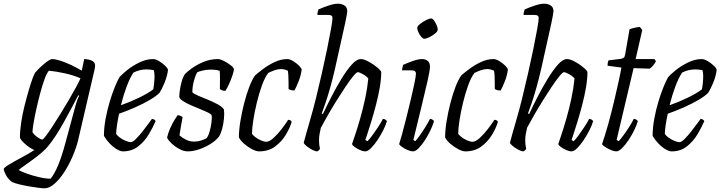

<svg xmlns="http://www.w3.org/2000/svg" viewBox="-81 -820 3902 1040"><path d="M160 200Q148 200 125.5 197Q103 194 76.5 189.5Q50 185 25 179Q0 173 -16 166Q-39 148 -49.5 127Q-60 106 -61 95Q-58 87 -31.5 71Q-5 55 32.5 35Q70 15 105 -7Q77 -20 53.5 -41.5Q30 -63 27 -75Q27 -113 34 -158.5Q41 -204 52.5 -249.5Q64 -295 75.5 -334Q87 -373 96.5 -398Q106 -423 110 -427Q117 -436 135 -453.5Q153 -471 172.5 -485.5Q192 -500 202 -500Q218 -500 245 -491.5Q272 -483 303 -468.5Q334 -454 362 -437L375 -500Q384 -500 398 -497.5Q412 -495 423 -487.5Q434 -480 434 -465Q434 -462 433.5 -455.5Q433 -449 430 -438L342 -60Q332 -19 312.5 26.5Q293 72 267.5 111.5Q242 151 214 175.5Q186 200 160 200ZM148 -64Q152 -64 166.5 -82.5Q181 -101 201.5 -132.5Q222 -164 245 -201Q268 -238 290 -275.5Q312 -313 329.5 -345Q347 -377 355 -396Q315 -413 270 -423Q225 -433 184 -437Q172 -424 160 -390.5Q148 -357 136.5 -314Q125 -271 115.5 -228Q106 -185 100.5 -151.5Q95 -118 95 -104Q103 -90 121.5 -77Q140 -64 148 -64ZM193 148Q215 121 234.5 73.5Q254 26 272 -41L324 -233Q338 -286 348 -301L343 -304Q304 -229 263 -155Q222 -81 181 -30Q168 -13 145 6.5Q122 26 97.5 44Q73 62 51.5 77Q30 92 20 101Q33 109 63.5 120Q94 131 130 139.5Q166 148 193 148Z M585 0Q571 0 551 -12Q531 -24 512.5 -43.5Q494 -63 482 -84Q482 -128 491 -176.5Q500 -225 513.5 -270Q527 -315 541.5 -350Q556 -385 566 -402Q579 -417 607.5 -440Q636 -463 673.5 -481.5Q711 -500 748 -500Q762 -500 780.5 -489Q799 -478 813.5 -464Q828 -450 829 -441Q825 -408 810.5 -372.5Q796 -337 783 -317Q765 -299 730 -278.5Q695 -258 651 -238.5Q607 -219 564 -204Q550 -139 548 -95Q554 -85 568.5 -74.5Q583 -64 600 -57Q617 -50 628 -50Q638 -50 655.5 -67.5Q673 -85 691.5 -108.5Q710 -132 724 -151.5Q738 -171 742 -176Q756 -175 762 -164Q748 -131 725 -92.5Q702 -54 667.5 -27Q633 0 585 0ZM574 -250Q623 -267 672.5 -291Q722 -315 749 -336Q750 -342 752 -353Q754 -364 754 -371Q756 -391 756 -408.5Q756 -426 752 -440Q742 -442 732 -443Q722 -444 713 -444Q693 -444 675.5 -439.5Q658 -435 642 -427Q623 -399 605 -351Q587 -303 574 -250Z M936 0Q914 0 889.5 -13.5Q865 -27 846.5 -45Q828 -63 824 -75Q830 -101 841 -125.5Q852 -150 863.5 -169Q875 -188 881 -196Q898 -195 908 -185Q905 -168 900 -140.5Q895 -113 891 -87Q905 -74 926 -63.5Q947 -53 970 -53Q990 -53 1007 -58.5Q1024 -64 1036 -70Q1046 -79 1053.5 -104.5Q1061 -130 1064.5 -156.5Q1068 -183 1065 -196Q1063 -202 1045.5 -210.5Q1028 -219 1003 -229Q978 -239 953 -250Q928 -261 910.5 -272.5Q893 -284 890 -295Q890 -306 893 -329.5Q896 -353 903 -378Q910 -403 921 -419Q931 -430 957.5 -449.5Q984 -469 1021 -484.5Q1058 -500 1100 -500Q1112 -500 1132.5 -489.5Q1153 -479 1169.5 -466Q1186 -453 1186 -444Q1186 -436 1178.5 -413Q1171 -390 1160 -365.5Q1149 -341 1140 -328Q1129 -328 1121.5 -331Q1114 -334 1110 -338Q1110 -361 1110.5 -390Q1111 -419 1109 -436Q1100 -440 1087 -441.5Q1074 -443 1062 -443Q1036 -443 1015 -437.5Q994 -432 988 -429Q978 -414 969.5 -382.5Q961 -351 961 -320Q970 -311 994 -301Q1018 -291 1046 -279.5Q1074 -268 1098 -255Q1122 -242 1132 -227Q1135 -205 1132 -176Q1129 -147 1122 -121Q1115 -95 1105 -80Q1089 -59 1059.5 -40.5Q1030 -22 997 -11Q964 0 936 0Z M1322 0Q1307 0 1284 -12Q1261 -24 1241 -41.5Q1221 -59 1213 -76Q1213 -114 1221 -163Q1229 -212 1241.5 -261Q1254 -310 1269.5 -350Q1285 -390 1301 -412Q1317 -426 1345 -447Q1373 -468 1407 -484Q1441 -500 1475 -500Q1489 -500 1507 -489Q1525 -478 1538.5 -464.5Q1552 -451 1553 -443Q1549 -411 1536.5 -379.5Q1524 -348 1514 -330Q1503 -330 1495 -332Q1487 -334 1482 -338Q1482 -351 1482 -370.5Q1482 -390 1481 -408.5Q1480 -427 1478 -437Q1468 -442 1458 -444Q1448 -446 1441 -446Q1425 -446 1406.5 -439.5Q1388 -433 1372 -425Q1353 -400 1337.5 -356.5Q1322 -313 1310 -263.5Q1298 -214 1291 -169Q1284 -124 1284 -95Q1298 -77 1322.5 -64.5Q1347 -52 1361 -52Q1378 -52 1400.5 -72.5Q1423 -93 1444.5 -121Q1466 -149 1480 -171Q1494 -171 1499 -160Q1489 -126 1466.5 -89Q1444 -52 1408.5 -26Q1373 0 1322 0Z M1637 0Q1627 0 1610.5 -8.5Q1594 -17 1580.5 -28Q1567 -39 1564 -46Q1568 -62 1576 -90.5Q1584 -119 1594 -153.5Q1604 -188 1613.5 -222.5Q1623 -257 1630 -286Q1646 -351 1662 -421.5Q1678 -492 1691 -555Q1704 -618 1712 -663.5Q1720 -709 1720 -723Q1720 -739 1699 -739H1638Q1638 -746 1640 -755Q1642 -764 1644 -769Q1669 -780 1699 -790Q1729 -800 1750 -800Q1769 -800 1784.5 -790.5Q1800 -781 1800 -759Q1800 -754 1797 -737Q1794 -720 1788 -692L1733 -445Q1721 -393 1707.5 -345Q1694 -297 1681.5 -260.5Q1669 -224 1662 -206L1668 -202Q1688 -245 1714.5 -296.5Q1741 -348 1769.5 -394.5Q1798 -441 1824.5 -470.5Q1851 -500 1873 -500Q1887 -500 1905 -491.5Q1923 -483 1940.5 -471Q1958 -459 1970.5 -447.5Q1983 -436 1984 -430Q1984 -392 1976 -345.5Q1968 -299 1955.5 -251.5Q1943 -204 1930.5 -163Q1918 -122 1909 -95Q1900 -68 1898 -62L1909 -55Q1919 -64 1934.5 -85Q1950 -106 1966.5 -131Q1983 -156 1993 -176Q2001 -176 2006.5 -172Q2012 -168 2015 -164Q2009 -143 1995 -115Q1981 -87 1963.5 -61Q1946 -35 1928.5 -17.5Q1911 0 1897 0Q1886 0 1870 -7Q1854 -14 1841 -23Q1828 -32 1826 -40Q1830 -52 1842.5 -89Q1855 -126 1870 -178Q1885 -230 1897 -286.5Q1909 -343 1914 -395Q1903 -408 1884 -418.5Q1865 -429 1857 -429Q1850 -429 1832 -407Q1814 -385 1790.5 -350Q1767 -315 1741.5 -274Q1716 -233 1694 -194.5Q1672 -156 1657 -128Q1653 -111 1650 -94.5Q1647 -78 1647 -59Q1647 -37 1652 -14Q1651 -11 1647 -7Q1643 -3 1637 0Z M2156 0Q2145 0 2128 -7Q2111 -14 2097.5 -23.5Q2084 -33 2081 -39Q2087 -57 2098 -97.5Q2109 -138 2121.5 -188Q2134 -238 2145.5 -286.5Q2157 -335 2164.5 -372Q2172 -409 2172 -421Q2172 -439 2148 -439H2097Q2097 -446 2099 -455Q2101 -464 2103 -469Q2128 -480 2156.5 -490Q2185 -500 2205 -500Q2224 -500 2236 -490Q2248 -480 2248 -458Q2248 -440 2235 -382Q2222 -324 2201.5 -240.5Q2181 -157 2158 -62L2168 -55Q2177 -64 2192 -85Q2207 -106 2222.5 -131Q2238 -156 2248 -176Q2256 -176 2261.5 -172Q2267 -168 2270 -164Q2264 -143 2251 -115Q2238 -87 2221 -61Q2204 -35 2187 -17.5Q2170 0 2156 0ZM2217 -610Q2210 -610 2201 -620.5Q2192 -631 2185.5 -645Q2179 -659 2179 -669Q2179 -678 2194 -690Q2209 -702 2227 -711Q2245 -720 2254 -720Q2262 -720 2270 -709Q2278 -698 2284 -684Q2290 -670 2290 -660Q2290 -650 2276 -638.5Q2262 -627 2244.5 -618.5Q2227 -610 2217 -610Z M2439 0Q2424 0 2401 -12Q2378 -24 2358 -41.5Q2338 -59 2330 -76Q2330 -114 2338 -163Q2346 -212 2358.5 -261Q2371 -310 2386.5 -350Q2402 -390 2418 -412Q2434 -426 2462 -447Q2490 -468 2524 -484Q2558 -500 2592 -500Q2606 -500 2624 -489Q2642 -478 2655.5 -464.5Q2669 -451 2670 -443Q2666 -411 2653.5 -379.5Q2641 -348 2631 -330Q2620 -330 2612 -332Q2604 -334 2599 -338Q2599 -351 2599 -370.5Q2599 -390 2598 -408.5Q2597 -427 2595 -437Q2585 -442 2575 -444Q2565 -446 2558 -446Q2542 -446 2523.5 -439.5Q2505 -433 2489 -425Q2470 -400 2454.5 -356.5Q2439 -313 2427 -263.5Q2415 -214 2408 -169Q2401 -124 2401 -95Q2415 -77 2439.5 -64.5Q2464 -52 2478 -52Q2495 -52 2517.5 -72.5Q2540 -93 2561.5 -121Q2583 -149 2597 -171Q2611 -171 2616 -160Q2606 -126 2583.5 -89Q2561 -52 2525.5 -26Q2490 0 2439 0Z M2754 0Q2744 0 2727.5 -8.5Q2711 -17 2697.5 -28Q2684 -39 2681 -46Q2685 -62 2693 -90.5Q2701 -119 2711 -153.5Q2721 -188 2730.5 -222.5Q2740 -257 2747 -286Q2763 -351 2779 -421.5Q2795 -492 2808 -555Q2821 -618 2829 -663.5Q2837 -709 2837 -723Q2837 -739 2816 -739H2755Q2755 -746 2757 -755Q2759 -764 2761 -769Q2786 -780 2816 -790Q2846 -800 2867 -800Q2886 -800 2901.5 -790.5Q2917 -781 2917 -759Q2917 -754 2914 -737Q2911 -720 2905 -692L2850 -445Q2838 -393 2824.5 -345Q2811 -297 2798.5 -260.5Q2786 -224 2779 -206L2785 -202Q2805 -245 2831.5 -296.5Q2858 -348 2886.5 -394.5Q2915 -441 2941.5 -470.5Q2968 -500 2990 -500Q3004 -500 3022 -491.5Q3040 -483 3057.5 -471Q3075 -459 3087.5 -447.5Q3100 -436 3101 -430Q3101 -392 3093 -345.5Q3085 -299 3072.5 -251.5Q3060 -204 3047.5 -163Q3035 -122 3026 -95Q3017 -68 3015 -62L3026 -55Q3036 -64 3051.5 -85Q3067 -106 3083.5 -131Q3100 -156 3110 -176Q3118 -176 3123.5 -172Q3129 -168 3132 -164Q3126 -143 3112 -115Q3098 -87 3080.5 -61Q3063 -35 3045.5 -17.5Q3028 0 3014 0Q3003 0 2987 -7Q2971 -14 2958 -23Q2945 -32 2943 -40Q2947 -52 2959.5 -89Q2972 -126 2987 -178Q3002 -230 3014 -286.5Q3026 -343 3031 -395Q3020 -408 3001 -418.5Q2982 -429 2974 -429Q2967 -429 2949 -407Q2931 -385 2907.5 -350Q2884 -315 2858.5 -274Q2833 -233 2811 -194.5Q2789 -156 2774 -128Q2770 -111 2767 -94.5Q2764 -78 2764 -59Q2764 -37 2769 -14Q2768 -11 2764 -7Q2760 -3 2754 0Z M3257 0Q3246 0 3229 -7Q3212 -14 3197.5 -23.5Q3183 -33 3180 -39Q3198 -91 3214.5 -151Q3231 -211 3245 -270Q3259 -329 3269.5 -377Q3280 -425 3285 -454L3210 -464Q3210 -474 3211.5 -481.5Q3213 -489 3215 -493L3281 -501Q3291 -503 3297 -507Q3303 -511 3305 -524L3329 -661Q3340 -666 3355.5 -669.5Q3371 -673 3385 -674L3398 -658L3362 -500H3464L3472 -488Q3466 -476 3456.5 -465Q3447 -454 3438 -448L3351 -451L3259 -62L3270 -55Q3279 -64 3294.5 -85Q3310 -106 3326 -131Q3342 -156 3352 -176Q3360 -176 3365.5 -172Q3371 -168 3374 -164Q3368 -143 3354.5 -115Q3341 -87 3323.5 -61Q3306 -35 3288.5 -17.5Q3271 0 3257 0Z M3557 0Q3543 0 3523 -12Q3503 -24 3484.5 -43.5Q3466 -63 3454 -84Q3454 -128 3463 -176.5Q3472 -225 3485.5 -270Q3499 -315 3513.5 -350Q3528 -385 3538 -402Q3551 -417 3579.5 -440Q3608 -463 3645.5 -481.5Q3683 -500 3720 -500Q3734 -500 3752.5 -489Q3771 -478 3785.5 -464Q3800 -450 3801 -441Q3797 -408 3782.5 -372.5Q3768 -337 3755 -317Q3737 -299 3702 -278.5Q3667 -258 3623 -238.5Q3579 -219 3536 -204Q3522 -139 3520 -95Q3526 -85 3540.5 -74.5Q3555 -64 3572 -57Q3589 -50 3600 -50Q3610 -50 3627.5 -67.5Q3645 -85 3663.5 -108.5Q3682 -132 3696 -151.5Q3710 -171 3714 -176Q3728 -175 3734 -164Q3720 -131 3697 -92.5Q3674 -54 3639.5 -27Q3605 0 3557 0ZM3546 -250Q3595 -267 3644.5 -291Q3694 -315 3721 -336Q3722 -342 3724 -353Q3726 -364 3726 -371Q3728 -391 3728 -408.5Q3728 -426 3724 -440Q3714 -442 3704 -443Q3694 -444 3685 -444Q3665 -444 3647.5 -439.5Q3630 -435 3614 -427Q3595 -399 3577 -351Q3559 -303 3546 -250Z"/></svg>

Font: Texturina 72pt 72pt Light
Style: Italic
Weight: 300
Italic angle: -11°
Designer: Guillermo Torres Carreño
Foundry: Omnibus-Type
Version: Version 1.002; ttfautohint (v1.8.3)